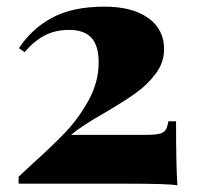

<svg xmlns="http://www.w3.org/2000/svg" viewBox="-20 -553 593 578"><path d="M474 -405Q474 -365 449 -331.5Q424 -298 389 -273Q354 -248 296 -214Q224 -173 194 -147H420Q447 -147 460.5 -150.5Q474 -154 479 -162.5Q484 -171 487 -188H510Q510 -52 514 5Q492 0 365 0H36V-21Q32 -17 80 -62Q137 -113 177 -155Q217 -197 247 -251.5Q277 -306 277 -365Q277 -416 255 -439.5Q233 -463 188 -463Q146 -463 114 -446Q82 -429 54 -396L37 -408Q76 -467 137.5 -500Q199 -533 295 -533Q378 -533 426 -499Q474 -465 474 -405Z"/></svg>

Font: Playfair Display SC Black
Style: Regular
Weight: 900
Designer: Claus Eggers Sørensen
Foundry: Claus Eggers Sørensen
Version: Version 1.200; ttfautohint (v1.6)